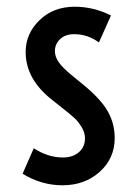

<svg xmlns="http://www.w3.org/2000/svg" viewBox="-20 -548 413 577"><path d="M47.9 -25.9 81.5 -102.5Q124 -74.7 169.4 -74.7Q198.7 -74.7 217 -90.6Q235.4 -106.4 235.4 -132.3Q235.4 -149.4 225.3 -166Q215.3 -182.6 204.1 -192.9Q192.9 -203.1 171.9 -219.7L138.7 -246.1Q57.1 -309.1 57.1 -391.6Q57.1 -447.3 98.9 -487.5Q140.6 -527.8 204.6 -527.8Q261.2 -527.8 313.5 -501.5L277.3 -420.4Q243.7 -445.3 202.6 -445.3Q176.3 -445.3 160.6 -430.4Q145 -415.5 145 -394.5Q145 -377.9 156 -361.8Q167 -345.7 193.4 -323.7L231.4 -292.5Q282.2 -251 303.5 -214.1Q324.7 -177.2 324.7 -132.8Q324.7 -72.3 279.8 -31.7Q234.9 8.8 167.5 8.8Q104.5 8.8 47.9 -25.9Z"/></svg>

Font: Voltaire
Style: Regular
Weight: 400
Designer: Yvonne Schttler
Foundry: Yvonne Schttler
Version: Version 1.003